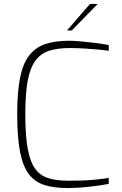

<svg xmlns="http://www.w3.org/2000/svg" viewBox="-20 -945 618 971"><path d="M322 6Q254 6 205.5 -9Q157 -24 126.5 -63.5Q96 -103 81.5 -176.5Q67 -250 67 -369Q67 -479 81.5 -551.5Q96 -624 127.5 -664.5Q159 -705 209 -722Q259 -739 329 -739Q350 -739 384.5 -736Q419 -733 457.5 -728.5Q496 -724 530 -717V-688Q513 -691 481.5 -694Q450 -697 410 -699.5Q370 -702 331 -702Q271 -702 228 -688Q185 -674 158.5 -637.5Q132 -601 120 -536Q108 -471 108 -368Q108 -261 120 -194Q132 -127 158 -91.5Q184 -56 225.5 -43.5Q267 -31 327 -31Q402 -31 450.5 -35.5Q499 -40 530 -45V-15Q497 -9 459.5 -4Q422 1 386 3.5Q350 6 322 6ZM319 -791 435 -925H474L343 -791Z"/></svg>

Font: Exo Thin ExtraLight
Style: Regular
Weight: 250
Version: Version 2.000